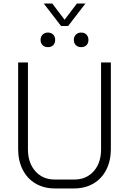

<svg xmlns="http://www.w3.org/2000/svg" viewBox="-20 -1051 725 1079"><path d="M82 -213V-700H137V-212Q137 -136 178.5 -89Q220 -42 288 -42H397Q465 -42 506.5 -88.5Q548 -135 548 -212V-700H603V-213Q603 -148 577.5 -97.5Q552 -47 505 -19.5Q458 8 397 8H288Q227 8 180 -19.5Q133 -47 107.5 -97.5Q82 -148 82 -213ZM226 -1031H274L343 -940L412 -1031H460L363 -905H323ZM208 -827Q208 -845 219.5 -856.5Q231 -868 249 -868Q268 -868 279 -856.5Q290 -845 290 -827Q290 -808 279 -797Q268 -786 249 -786Q231 -786 219.5 -797Q208 -808 208 -827ZM395 -827Q395 -845 406.5 -856.5Q418 -868 436 -868Q455 -868 466 -856.5Q477 -845 477 -827Q477 -808 466 -797Q455 -786 436 -786Q418 -786 406.5 -797Q395 -808 395 -827Z"/></svg>

Font: Bai Jamjuree Light
Style: Regular
Weight: 300
Designer: Katatrad Aksorn Co.,Ltd.
Foundry: Cadson Demak Co.,Ltd.
Version: Version 1.000; ttfautohint (v1.6)